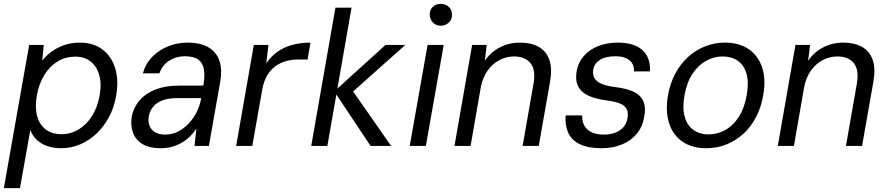

<svg xmlns="http://www.w3.org/2000/svg" viewBox="-34 -760 4624 1000"><path d="M-14 220 118 -526H194L186 -444Q206 -470 234.5 -491Q263 -512 300 -525Q337 -538 382 -538Q453 -538 500 -502Q547 -466 566 -404Q585 -342 571 -262Q561 -202 534.5 -152Q508 -102 470 -65.5Q432 -29 384.5 -8.5Q337 12 284 12Q244 12 211.5 0.5Q179 -11 157 -32Q135 -53 124 -83L70 220ZM287 -61Q334 -61 375 -85.5Q416 -110 445 -155.5Q474 -201 485 -263Q496 -325 482.5 -370.5Q469 -416 437 -440.5Q405 -465 358 -465Q308 -465 267 -440.5Q226 -416 197.5 -370.5Q169 -325 158 -263Q147 -201 159.5 -155.5Q172 -110 204.5 -85.5Q237 -61 287 -61Z M804 12Q743 12 707 -10.5Q671 -33 658 -70.5Q645 -108 652 -151Q662 -203 695 -239.5Q728 -276 779 -295Q830 -314 894 -314H1025Q1034 -365 1028 -399Q1022 -433 998 -450Q974 -467 929 -467Q884 -467 848 -444.5Q812 -422 796 -378H710Q725 -430 760.5 -465.5Q796 -501 843.5 -519.5Q891 -538 941 -538Q1012 -538 1053.5 -512.5Q1095 -487 1109.5 -441.5Q1124 -396 1113 -334L1054 0H979L989 -90Q975 -69 956.5 -50.5Q938 -32 914.5 -18Q891 -4 863.5 4Q836 12 804 12ZM828 -59Q861 -59 891.5 -74Q922 -89 946.5 -114.5Q971 -140 988 -172Q1005 -204 1012 -239L1014 -249H890Q843 -249 811.5 -237Q780 -225 763 -203.5Q746 -182 741 -155Q734 -112 756.5 -85.5Q779 -59 828 -59Z M1196 0 1288 -526H1364L1353 -430Q1377 -466 1410.5 -490Q1444 -514 1487.5 -526Q1531 -538 1583 -538L1568 -450H1516Q1486 -450 1456.5 -442Q1427 -434 1401.5 -416Q1376 -398 1357.5 -367Q1339 -336 1331 -289L1280 0Z M1896 0 1707 -284 1974 -526H2077L1772 -254L1784 -314L2003 0ZM1587 0 1713 -720H1797L1671 0Z M2100 0 2193 -526H2277L2184 0ZM2262 -626Q2237 -626 2221 -642.5Q2205 -659 2204 -684Q2204 -709 2220.5 -724.5Q2237 -740 2262 -740Q2286 -740 2303 -724.5Q2320 -709 2320 -684Q2321 -659 2303.5 -642.5Q2286 -626 2262 -626Z M2333 0 2425 -526H2501L2491 -443Q2521 -488 2569 -513Q2617 -538 2674 -538Q2732 -538 2771.5 -516Q2811 -494 2827 -449Q2843 -404 2831 -335L2772 0H2688L2745 -326Q2757 -396 2729 -431Q2701 -466 2643 -466Q2604 -466 2568 -447.5Q2532 -429 2506 -393Q2480 -357 2470 -305L2417 0Z M3099 12Q3028 12 2985 -9.5Q2942 -31 2925 -69.5Q2908 -108 2912 -159H2998Q2997 -132 3007.5 -109.5Q3018 -87 3043.5 -73Q3069 -59 3112 -59Q3146 -59 3172 -69.5Q3198 -80 3214 -99Q3230 -118 3234 -143Q3240 -176 3228.5 -194.5Q3217 -213 3191 -222.5Q3165 -232 3125 -237Q3082 -243 3050 -254Q3018 -265 2998 -283Q2978 -301 2970.5 -328Q2963 -355 2970 -392Q2978 -435 3006.5 -468Q3035 -501 3080.5 -519.5Q3126 -538 3184 -538Q3269 -538 3312 -499Q3355 -460 3351 -388H3268Q3270 -425 3244.5 -446Q3219 -467 3171 -467Q3120 -467 3090.5 -448Q3061 -429 3056 -398Q3052 -375 3060.5 -356.5Q3069 -338 3094.5 -325.5Q3120 -313 3166 -307Q3209 -302 3241 -292Q3273 -282 3293.5 -264.5Q3314 -247 3321.5 -219Q3329 -191 3321 -150Q3312 -98 3281.5 -62Q3251 -26 3204 -7Q3157 12 3099 12Z M3644 12Q3571 12 3521 -22Q3471 -56 3451 -118Q3431 -180 3445 -263Q3456 -326 3483 -376.5Q3510 -427 3549.5 -463Q3589 -499 3638 -518.5Q3687 -538 3742 -538Q3816 -538 3865.5 -504Q3915 -470 3935.5 -408.5Q3956 -347 3941 -263Q3930 -200 3903.5 -149.5Q3877 -99 3837.5 -63Q3798 -27 3749 -7.5Q3700 12 3644 12ZM3656 -60Q3702 -60 3743 -82.5Q3784 -105 3813.5 -150.5Q3843 -196 3855 -263Q3867 -331 3854 -376Q3841 -421 3808.5 -443.5Q3776 -466 3730 -466Q3685 -466 3644 -443.5Q3603 -421 3573 -376Q3543 -331 3531 -263Q3519 -196 3532.5 -150.5Q3546 -105 3578.5 -82.5Q3611 -60 3656 -60Z M4017 0 4109 -526H4185L4175 -443Q4205 -488 4253 -513Q4301 -538 4358 -538Q4416 -538 4455.5 -516Q4495 -494 4511 -449Q4527 -404 4515 -335L4456 0H4372L4429 -326Q4441 -396 4413 -431Q4385 -466 4327 -466Q4288 -466 4252 -447.5Q4216 -429 4190 -393Q4164 -357 4154 -305L4101 0Z"/></svg>

Font: DM Sans 9pt
Style: Italic
Weight: 400
Italic angle: -10°
Designer: Colophon Foundry, Jonny Pinhorn
Foundry: Colophon Foundry
Version: Version 4.004